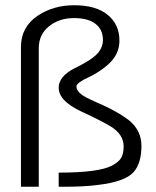

<svg xmlns="http://www.w3.org/2000/svg" viewBox="-20 -713 596 733"><path d="M60 0V-534Q60 -610 124 -653Q184 -693 263 -693Q347 -693 391.5 -656Q436 -619 436 -558Q436 -505 393 -467Q358 -436 314 -416Q298 -409 284 -399Q272 -390 272 -384V-382Q272 -358 321 -335Q359 -317 370 -313Q433 -284 471 -255Q520 -216 520 -156Q520 -91 491 -57Q458 -19 354 -7Q304 0 223 0H204V-54Q358 -54 408 -81Q434 -95 443 -111Q452 -127 452 -154Q452 -200 403 -230Q374 -248 302 -282Q241 -309 218 -339Q204 -358 204 -378Q204 -421 264 -452Q266 -453 278 -459Q290 -465 293 -467Q296 -469 306 -474.5Q316 -480 320.5 -483Q325 -486 332.5 -491.5Q340 -497 345.5 -502Q351 -507 356 -513Q373 -535 373 -560Q373 -600 344.5 -622Q316 -644 262 -644Q206 -644 167 -612.5Q128 -581 128 -529V0Z"/></svg>

Font: Pavanam
Style: Regular
Weight: 400
Designer: Tharique Azeez
Foundry: Tharique Azeez
Version: Version 1.86; ttfautohint (v1.3) -l 8 -r 50 -G 200 -x 14 -D 